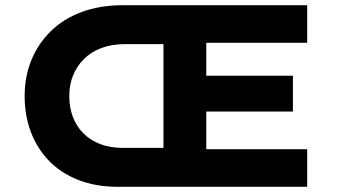

<svg xmlns="http://www.w3.org/2000/svg" viewBox="-20 -720 1297 740"><path d="M435 0Q350 0 283 -26Q216 -52 170 -99Q124 -146 99.5 -210Q75 -274 75 -350Q75 -425 101 -488.5Q127 -552 176 -600Q225 -648 295.5 -674Q366 -700 455 -700H1164V-555H775V-428H1109V-290H775V-145H1164V0ZM247 -350Q247 -307 260.5 -270.5Q274 -234 300.5 -207Q327 -180 365.5 -165Q404 -150 455 -150H610V-550H463Q411 -550 371 -535Q331 -520 303.5 -492.5Q276 -465 261.5 -429Q247 -393 247 -350Z"/></svg>

Font: Lexend Exa
Style: Bold
Weight: 700
Designer: Bonnie Shaver-Troup, Thomas Jockin
Foundry: Lexend
Version: Version 1.007